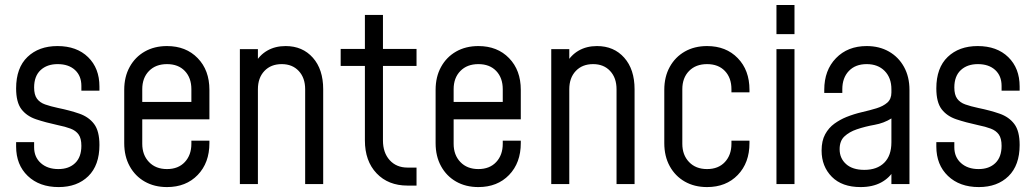

<svg xmlns="http://www.w3.org/2000/svg" viewBox="-20 -740 4164 772"><path d="M215.8 12.2Q138.5 12.2 91.6 -32.6Q44.8 -77.4 44.8 -151V-168.5H117.2V-147.8Q117.2 -108.4 144.1 -84.3Q171 -60.2 214.9 -60.2Q257.2 -60.2 282.2 -84.4Q307.2 -108.5 307.2 -153.8Q307.2 -183.5 296.1 -199.1Q284.9 -214.8 263.8 -222.8Q242.8 -230.8 213 -236.8Q163.2 -247.6 125.3 -260.3Q87.4 -273 66.1 -300.9Q44.8 -328.9 44.8 -384.6Q44.8 -467.2 90.5 -511Q136.2 -554.8 211 -554.8Q288.6 -554.8 334.2 -510.2Q379.8 -465.6 379.8 -392.2V-375.5H307.2V-394.8Q307.2 -434.9 281.5 -458.6Q255.8 -482.2 211.9 -482.2Q169.1 -482.2 143.2 -458.1Q117.2 -433.9 117.2 -388.2Q117.2 -359 128.6 -343.3Q140 -327.6 161.5 -320Q183 -312.4 213 -306Q261.9 -296 299.4 -282.9Q337 -269.8 358.4 -241.4Q379.8 -213.1 379.8 -157Q379.8 -75.5 335 -31.6Q290.2 12.2 215.8 12.2Z M651.5 12.2Q600.6 12.2 561.9 -9.9Q523.2 -32 501.4 -71.8Q479.5 -111.6 479.5 -164.5V-378.8Q479.5 -431.2 501.4 -470.9Q523.2 -510.6 561.9 -532.7Q600.6 -554.8 651.5 -554.8Q727.9 -554.8 774.9 -506.2Q822 -457.8 822 -378.8V-260.2H537.5V-330.2H749.5V-381.2Q749.5 -427 723.2 -454.6Q696.9 -482.2 651.5 -482.2Q606.1 -482.2 579.1 -454.6Q552 -427 552 -381.2V-162Q552 -116.7 579.1 -88.5Q606.1 -60.2 651.5 -60.2Q696.9 -60.2 723.2 -88.5Q749.5 -116.7 749.5 -162V-174.5H822V-164.5Q822 -85.3 774.9 -36.5Q727.9 12.2 651.5 12.2Z M944.5 0V-542.5H1017V-469.8L1004.5 -484.2Q1023.2 -518.4 1054.9 -536.6Q1086.6 -554.8 1128.4 -554.8Q1196.5 -554.8 1238 -507.9Q1279.5 -461.1 1279.5 -381.2V0H1207V-381.2Q1207 -427 1181.2 -454.6Q1155.5 -482.2 1112.8 -482.2Q1069.2 -482.2 1043.1 -454.6Q1017 -427 1017 -381.2V0Z M1618.5 6.2Q1541.1 6.2 1494.2 -43.1Q1447.2 -92.5 1447.2 -175.5V-474.8H1349.8V-543.2H1447.2V-680H1519.8V-543.2H1654.8V-474.8H1519.8V-175.5Q1519.8 -126 1546.8 -96.1Q1573.9 -66.2 1618.5 -66.2H1654.8V6.2Z M1903.5 12.2Q1852.6 12.2 1813.9 -9.9Q1775.2 -32 1753.4 -71.8Q1731.5 -111.6 1731.5 -164.5V-378.8Q1731.5 -431.2 1753.4 -470.9Q1775.2 -510.6 1813.9 -532.7Q1852.6 -554.8 1903.5 -554.8Q1979.9 -554.8 2026.9 -506.2Q2074 -457.8 2074 -378.8V-260.2H1789.5V-330.2H2001.5V-381.2Q2001.5 -427 1975.2 -454.6Q1948.9 -482.2 1903.5 -482.2Q1858.1 -482.2 1831.1 -454.6Q1804 -427 1804 -381.2V-162Q1804 -116.7 1831.1 -88.5Q1858.1 -60.2 1903.5 -60.2Q1948.9 -60.2 1975.2 -88.5Q2001.5 -116.7 2001.5 -162V-174.5H2074V-164.5Q2074 -85.3 2026.9 -36.5Q1979.9 12.2 1903.5 12.2Z M2196.5 0V-542.5H2269V-469.8L2256.5 -484.2Q2275.2 -518.4 2306.9 -536.6Q2338.6 -554.8 2380.4 -554.8Q2448.5 -554.8 2490 -507.9Q2531.5 -461.1 2531.5 -381.2V0H2459V-381.2Q2459 -427 2433.2 -454.6Q2407.5 -482.2 2364.8 -482.2Q2321.2 -482.2 2295.1 -454.6Q2269 -427 2269 -381.2V0Z M2823 12.2Q2772.1 12.2 2733.4 -9.9Q2694.8 -32 2672.9 -71.8Q2651 -111.6 2651 -164.5V-378.8Q2651 -431.2 2672.9 -470.9Q2694.8 -510.6 2733.4 -532.7Q2772.1 -554.8 2823 -554.8Q2899.4 -554.8 2946.4 -506.2Q2993.5 -457.8 2993.5 -378.8V-368.8H2921V-381.2Q2921 -427 2894.7 -454.6Q2868.4 -482.2 2823 -482.2Q2777.6 -482.2 2750.6 -454.6Q2723.5 -427 2723.5 -381.2V-162Q2723.5 -116.7 2750.6 -88.5Q2777.6 -60.2 2823 -60.2Q2868.4 -60.2 2894.7 -88.5Q2921 -116.7 2921 -162V-174.5H2993.5V-164.5Q2993.5 -85.3 2946.4 -36.5Q2899.4 12.2 2823 12.2Z M3102 0V-542.5H3174.5V0ZM3102 -602.8V-720H3174.5V-602.8Z M3440.2 12.2Q3365.6 12.2 3324.6 -29.2Q3283.5 -70.8 3283.5 -134.6Q3283.5 -174 3297.9 -200.2Q3312.2 -226.4 3335 -242.8Q3357.8 -259.2 3383.2 -269.5Q3414 -281.8 3445.7 -289.1Q3477.4 -296.4 3504.3 -304.6Q3531.2 -312.9 3547.8 -327.4Q3564.2 -342 3564.2 -368.2V-381.2Q3564.2 -427 3537.2 -454.6Q3510.1 -482.2 3464.8 -482.2Q3419.4 -482.2 3393.1 -454.6Q3366.8 -427 3366.8 -381.2V-366.2H3294.2V-378.8Q3294.2 -457.8 3341.4 -506.2Q3388.5 -554.8 3464.8 -554.8Q3515.6 -554.8 3554.3 -532.7Q3593 -510.6 3614.9 -470.9Q3636.8 -431.2 3636.8 -378.8V0H3564.2V-74.8L3576.5 -58.8Q3557.6 -25 3523.1 -6.4Q3488.6 12.2 3440.2 12.2ZM3455.4 -57Q3506.4 -57 3535.3 -85.6Q3564.2 -114.2 3564.2 -168V-263.8Q3534 -244.8 3496.4 -238.1Q3458.9 -231.5 3425 -220Q3394.9 -209.8 3375.4 -191.6Q3356 -173.5 3356 -140Q3356 -103.6 3381.9 -80.3Q3407.8 -57 3455.4 -57Z M3915.8 12.2Q3838.5 12.2 3791.6 -32.6Q3744.8 -77.4 3744.8 -151V-168.5H3817.2V-147.8Q3817.2 -108.4 3844.1 -84.3Q3871 -60.2 3914.9 -60.2Q3957.2 -60.2 3982.2 -84.4Q4007.2 -108.5 4007.2 -153.8Q4007.2 -183.5 3996.1 -199.1Q3984.9 -214.8 3963.8 -222.8Q3942.8 -230.8 3913 -236.8Q3863.2 -247.6 3825.3 -260.3Q3787.4 -273 3766.1 -300.9Q3744.8 -328.9 3744.8 -384.6Q3744.8 -467.2 3790.5 -511Q3836.2 -554.8 3911 -554.8Q3988.6 -554.8 4034.2 -510.2Q4079.8 -465.6 4079.8 -392.2V-375.5H4007.2V-394.8Q4007.2 -434.9 3981.5 -458.6Q3955.8 -482.2 3911.9 -482.2Q3869.1 -482.2 3843.2 -458.1Q3817.2 -433.9 3817.2 -388.2Q3817.2 -359 3828.6 -343.3Q3840 -327.6 3861.5 -320Q3883 -312.4 3913 -306Q3961.9 -296 3999.4 -282.9Q4037 -269.8 4058.4 -241.4Q4079.8 -213.1 4079.8 -157Q4079.8 -75.5 4035 -31.6Q3990.2 12.2 3915.8 12.2Z"/></svg>

Font: Mohave Light
Style: Regular
Weight: 300
Designer: Gumpita Rahayu
Foundry: Tokotype
Version: Version 2.003